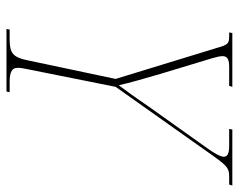

<svg xmlns="http://www.w3.org/2000/svg" viewBox="-94 -660 754 607"><g transform="rotate(90 283.5 -357.0)"><path d="M72 0H270L272 -10H239C207 -10 195 -18 195 -35C195 -45 196 -52 199 -65L255 -345L473 -653C506 -699 513 -704 539 -704H564L567 -714H390L388 -704H442C467 -704 476 -698 476 -687C476 -676 465 -657 450 -636L317 -449C288 -406 267 -378 250 -355C244 -384 225 -450 214 -487L165 -649C161 -663 158 -674 158 -683C158 -699 169 -704 193 -704H252L255 -714H85L83 -704H94C118 -704 122 -701 132 -665L230 -345L171 -66C162 -22 149 -10 107 -10H74Z"/></g></svg>

Font: Noto Serif Display Condensed Thin
Style: Italic
Weight: 100
Width: 3
Italic angle: -12°
Designer: Monotype Design Team
Foundry: Monotype Imaging Inc.
Version: Version 2.009